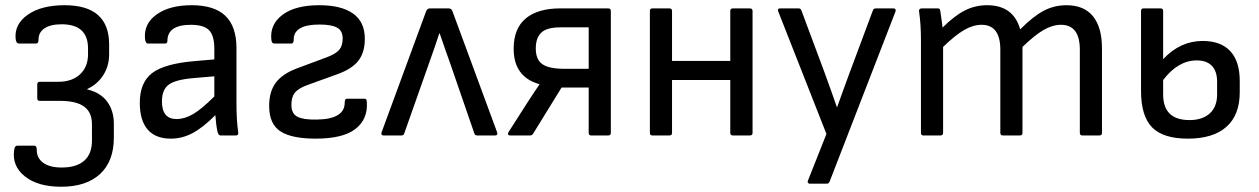

<svg xmlns="http://www.w3.org/2000/svg" viewBox="-20 -520 4833 737"><path d="M214.8 196.8Q125.5 196.8 75.7 157.2Q25.9 117.7 34.2 57.1Q35.6 46.4 38.6 42.7Q41.5 39.1 46.9 39.1H111.8Q121.1 39.1 121.1 55.2Q121.1 86.9 146 105Q170.9 123 216.8 123Q273.9 123 303.5 96.7Q333 70.3 333 20V-43Q333 -88.9 303 -110.8Q272.9 -132.8 210.9 -132.8H132.8Q123 -132.8 123 -143.1V-195.8Q123 -206.1 132.8 -206.1H204.1Q256.3 -206.1 287.1 -234.6Q317.9 -263.2 317.9 -312V-334Q317.9 -426.8 216.8 -426.8Q174.3 -426.8 151.1 -411.4Q127.9 -396 127.9 -368.2Q127.9 -353 119.1 -353H53.2Q41.5 -353 40 -371.1Q34.7 -427.2 86.7 -463.6Q138.7 -500 228 -500Q398.9 -500 398.9 -349.1V-311Q398.9 -267.1 376.7 -231.9Q354.5 -196.8 314.9 -178.2V-176.8Q366.2 -164.6 391.6 -129.6Q417 -94.7 417 -44.9V8.8Q417 98.6 364.3 147.7Q311.5 196.8 214.8 196.8Z M635.7 12.2Q577.1 12.2 546.9 -22.7Q516.6 -57.6 516.6 -125Q516.6 -203.1 563.7 -239.3Q610.8 -275.4 724.6 -285.2L802.7 -292V-333Q802.7 -383.3 782.5 -404.1Q762.2 -424.8 712.9 -424.8Q622.6 -424.8 622.6 -362.8Q622.6 -353 613.8 -353H547.9Q538.1 -353 536.6 -372.1Q531.7 -429.2 581.3 -464.6Q630.9 -500 715.8 -500Q802.7 -500 845.2 -459.2Q887.7 -418.5 887.7 -335V-121.1Q887.7 -58.1 894.5 -11.2Q896 0 884.8 0H826.7Q818.4 0 814.9 -14.2Q809.6 -37.6 806.6 -78.1Q759.3 -30.3 719.2 -9Q679.2 12.2 635.7 12.2ZM601.6 -130.9Q601.6 -63 657.7 -63Q688.5 -63 721.2 -82Q753.9 -101.1 802.7 -149.9V-227.1L722.7 -220.2Q653.8 -214.4 627.7 -195.1Q601.6 -175.8 601.6 -130.9Z M1191.4 12.2Q1100.6 12.2 1057.1 -15.4Q1013.7 -43 1013.2 -111.8Q1012.7 -167.5 1038.3 -202.1Q1064 -236.8 1120.6 -257.8L1233.4 -299.8Q1269 -313 1282.2 -328.9Q1295.4 -344.7 1295.4 -372.1Q1295.4 -401.4 1274.4 -413.6Q1253.4 -425.8 1206.5 -425.8Q1107.4 -425.8 1107.4 -368.2Q1107.4 -353 1098.6 -353H1032.2Q1022.9 -353 1021.5 -368.2Q1015.6 -426.8 1064.7 -463.4Q1113.8 -500 1205.6 -500Q1290 -500 1335.2 -468Q1380.4 -436 1380.4 -371.1Q1380.4 -319.3 1356 -287.4Q1331.5 -255.4 1274.4 -234.9L1158.2 -192.9Q1124.5 -180.7 1111.1 -163.1Q1097.7 -145.5 1098.6 -115.2Q1099.1 -83.5 1121.8 -71.8Q1144.5 -60.1 1195.3 -61Q1303.2 -62.5 1303.2 -126Q1303.2 -141.1 1311.5 -141.1H1377.4Q1383.3 -141.1 1385.5 -138.7Q1387.7 -136.2 1388.2 -127Q1392.1 -62 1344.2 -24.9Q1296.4 12.2 1191.4 12.2Z M1452.1 0Q1446.8 0 1444.8 -3.7Q1442.9 -7.3 1444.8 -12.2L1614.7 -474.1Q1617.7 -482.4 1621.3 -485.1Q1625 -487.8 1631.8 -487.8H1701.2Q1708 -487.8 1711.4 -485.1Q1714.8 -482.4 1717.8 -474.1L1888.2 -12.2Q1890.1 -7.3 1888.2 -3.7Q1886.2 0 1880.9 0H1812Q1803.2 0 1800.8 -7.8L1708 -276.9Q1704.6 -286.6 1689.9 -327.6Q1675.3 -368.7 1668 -391.1H1666Q1652.8 -349.6 1626 -274.9L1531.7 -7.8Q1529.3 0 1521 0Z M1938.5 0Q1932.6 0 1930.7 -3.4Q1928.7 -6.8 1931.6 -12.2L2000.5 -120.1Q2038.6 -179.2 2050.8 -195.8V-196.8Q1951.7 -224.6 1951.7 -333Q1951.7 -410.2 1997.8 -449Q2043.9 -487.8 2131.3 -487.8H2314.5Q2324.7 -487.8 2324.7 -478V-9.8Q2324.7 0 2314.5 0H2249.5Q2239.7 0 2239.7 -9.8V-184.1H2135.7L2026.4 -6.8Q2022.5 0 2013.7 0ZM2145.5 -255.9H2239.7V-415H2130.4Q2079.1 -415 2057.9 -394.8Q2036.6 -374.5 2036.6 -334Q2036.6 -291 2062.3 -273.4Q2087.9 -255.9 2145.5 -255.9Z M2484.4 0Q2474.6 0 2474.6 -9.8V-478Q2474.6 -487.8 2484.4 -487.8H2549.3Q2559.6 -487.8 2559.6 -478V-286.1H2783.2V-478Q2783.2 -487.8 2793.5 -487.8H2858.4Q2868.7 -487.8 2868.7 -478V-9.8Q2868.7 0 2858.4 0H2793.5Q2783.2 0 2783.2 -9.8V-212.9H2559.6V-9.8Q2559.6 0 2549.3 0Z M3088.4 185.1Q3083.5 185.1 3081.3 181.4Q3079.1 177.7 3081.5 172.9L3152.3 -5.9L2967.3 -476.1Q2965.3 -481.4 2967 -484.6Q2968.8 -487.8 2974.1 -487.8H3045.4Q3053.7 -487.8 3056.2 -480L3146.5 -237.8Q3155.8 -213.4 3172.1 -166.5Q3188.5 -119.6 3192.4 -108.9H3193.4Q3200.7 -129.9 3216.6 -173.3Q3232.4 -216.8 3240.2 -237.8L3330.6 -480Q3333 -487.8 3342.3 -487.8H3409.2Q3414.6 -487.8 3417 -484.4Q3419.4 -481 3417.5 -476.1L3164.6 176.8Q3161.6 185.1 3153.3 185.1Z M3524.9 0Q3515.1 0 3515.1 -9.8V-366.2Q3515.1 -427.7 3507.8 -476.1Q3506.3 -487.8 3519 -487.8H3579.1Q3587.9 -487.8 3588.9 -481Q3597.7 -421.9 3598.1 -414.1Q3643.6 -459.5 3683.3 -479.7Q3723.1 -500 3769 -500Q3870.1 -500 3896 -407.2Q3944.8 -456.5 3985.6 -478.3Q4026.4 -500 4073.7 -500Q4140.6 -500 4175.3 -457.8Q4210 -415.5 4210 -334V-9.8Q4210 0 4199.7 0H4134.8Q4125 0 4125 -9.8V-329.1Q4125 -424.8 4052.7 -424.8Q4020 -424.8 3985.6 -404.8Q3951.2 -384.8 3904.8 -339.8V-9.8Q3904.8 0 3895 0H3830.1Q3819.8 0 3819.8 -9.8V-329.1Q3819.8 -424.8 3748 -424.8Q3715.3 -424.8 3680.9 -404.8Q3646.5 -384.8 3600.1 -339.8V-9.8Q3600.1 0 3589.8 0Z M4539.6 12.2Q4444.8 12.2 4402.3 -31.2Q4359.9 -74.7 4359.9 -170.9V-478Q4359.9 -487.8 4369.6 -487.8H4434.6Q4444.8 -487.8 4444.8 -478V-293Q4510.3 -362.8 4596.7 -362.8Q4666 -362.8 4702.4 -323.7Q4738.8 -284.7 4738.8 -209V-166Q4738.8 -78.6 4687.7 -33.2Q4636.7 12.2 4539.6 12.2ZM4444.8 -157.2Q4444.8 -59.1 4545.9 -59.1Q4595.7 -59.1 4623.8 -84.7Q4651.9 -110.4 4651.9 -157.2V-206.1Q4651.9 -246.6 4631.8 -267.3Q4611.8 -288.1 4573.7 -288.1Q4502 -288.1 4444.8 -212.9Z"/></svg>

Font: Sofia Sans
Style: Regular
Weight: 400
Designer: Botio Nikoltchev, Ani Petrova
Foundry: lettersoup
Version: Version 4.100